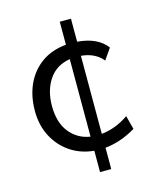

<svg xmlns="http://www.w3.org/2000/svg" viewBox="-112 -728 819 935"><g transform="rotate(-15 297.0 -261.0)"><path d="M276.5 117.5V10Q210 4 158.2 -30.8Q106.5 -65.5 76.8 -122.2Q47 -179 47 -251.5Q47 -327 74.5 -386.2Q102 -445.5 153.5 -481.8Q205 -518 276.5 -524.5V-640.5H333V-524.5Q434.5 -516.5 480 -456L441.5 -400.5Q404 -447 333 -453.5V-60Q365 -63 399.5 -75.5Q434 -88 470 -112.5L488 -43.5Q448 -19.5 409 -6.5Q370 6.5 333 10V117.5ZM133.5 -254Q133.5 -170 173 -120.5Q212.5 -71 276.5 -61V-452Q206.5 -440.5 170 -386Q133.5 -331.5 133.5 -254Z"/></g></svg>

Font: Mooli
Style: Regular
Weight: 400
Designer: Vernon Adams
Foundry: Vernon Adams
Version: Version 1.000; ttfautohint (v1.8.4.7-5d5b);gftools[0.9.33]